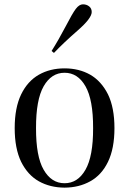

<svg xmlns="http://www.w3.org/2000/svg" viewBox="-20 -840 588 874"><path d="M144 -256.8Q143.6 -127.9 178.7 -67.4Q213.9 -5.9 273.9 -5.9Q334 -5.9 369.1 -67.4Q404.3 -128.9 403.8 -256.8Q404.3 -385.7 369.1 -447.3Q334 -508.8 273.9 -508.8Q213.9 -508.8 178.7 -447.3Q143.6 -385.7 144 -256.8ZM390.6 -14.6Q339.8 13.7 273.9 14.2Q208 13.7 157.2 -14.6Q106.4 -43 76.2 -103.5Q46.9 -164.1 46.9 -256.8Q46.9 -349.6 76.2 -410.2Q105.5 -470.7 157.2 -500Q208 -528.8 273.9 -528.8Q339.8 -528.8 390.6 -500Q441.4 -470.7 471.7 -410.2Q501 -349.6 501 -256.8Q501 -164.1 471.7 -103.5Q442.4 -43 390.6 -14.6ZM397.5 -785.2Q397.5 -756.8 333 -700.7Q268.6 -644.5 225.6 -599.1L214.8 -607.9Q246.6 -658.2 278.3 -718.8Q309.6 -779.3 325.2 -799.8Q340.8 -820.3 357.4 -820.3Q374 -820.3 385.7 -811Q397.5 -801.8 397.5 -785.2Z"/></svg>

Font: PlayfairDisplay-Regular
Style: Regular
Weight: 400
Designer: Claus Eggers Sørensen
Foundry: Claus Eggers Sørensen
Version: Version 1.002;PS 001.002;hotconv 1.0.70;makeotf.lib2.5.58329